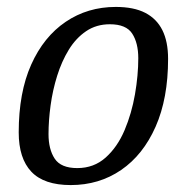

<svg xmlns="http://www.w3.org/2000/svg" viewBox="-20 -525 537 554"><path d="M184 9Q107 9 70.5 -29.5Q34 -68 34 -143Q34 -258 70 -338.5Q106 -419 169.5 -462Q233 -505 314 -505Q366 -505 399 -488Q432 -471 448.5 -438Q465 -405 465 -355Q465 -241 429 -159.5Q393 -78 329.5 -34.5Q266 9 184 9ZM203 -40Q251 -40 285 -70.5Q319 -101 339.5 -149.5Q360 -198 369.5 -253Q379 -308 379 -357Q379 -401 361.5 -428Q344 -455 297 -455Q258 -455 228.5 -435Q199 -415 178.5 -381.5Q158 -348 145 -306.5Q132 -265 126 -221Q120 -177 120 -138Q120 -94 138 -67Q156 -40 203 -40Z"/></svg>

Font: Manuale
Style: Italic
Weight: 400
Italic angle: -11°
Designer: Eduardo Tunni / Pablo Cosgaya
Foundry: Eduardo Tunni / Pablo Cosgaya
Version: Version 1.002